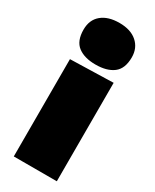

<svg xmlns="http://www.w3.org/2000/svg" viewBox="-195 -805 693 858"><g transform="rotate(30 151.0 -376.5)"><path d="M40 0Q40 -52 40 -101Q40 -150 40 -213V-263Q40 -318 40 -358.8Q40 -399.5 40 -433.5Q40 -467.5 40 -502L262 -508Q262 -473 262 -438Q262 -403 262 -361.2Q262 -319.5 262 -263V-213Q262 -150 262 -101Q262 -52 262 0ZM150.5 -538Q93 -538 59.8 -563.2Q26.5 -588.5 26.5 -647Q26.5 -697.5 59.8 -725.2Q93 -753 151.5 -753Q209.5 -753 242.5 -724Q275.5 -695 275.5 -647Q275.5 -588.5 242.2 -563.2Q209 -538 150.5 -538Z"/></g></svg>

Font: Commissioner Thin Black
Style: Regular
Weight: 900
Version: Version 1.000